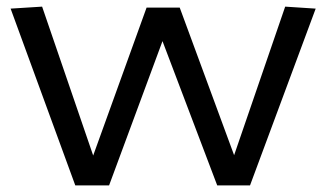

<svg xmlns="http://www.w3.org/2000/svg" viewBox="-20 -559 984 579"><path d="M207 0 12 -533 107 -539 261 -90 422 -536H522L686 -91L840 -539L932 -533L734 0H635L470 -435L309 0Z"/></svg>

Font: Georama Extended
Style: Regular
Weight: 400
Width: 7
Designer: Jean-Baptiste Levee
Foundry: Production Type
Version: Version 1.000